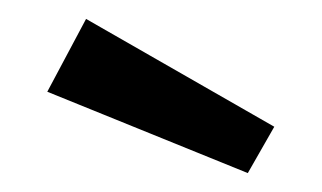

<svg xmlns="http://www.w3.org/2000/svg" viewBox="-20 -821 340 203"><path d="M270 -687 242 -638 30 -724 71 -801Z"/></svg>

Font: FiraGOUPP
Style: Medium
Weight: 400
Designer: bBox Type
Foundry: bBox Type GmbH
Version: Version 1.001